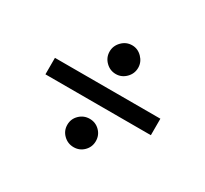

<svg xmlns="http://www.w3.org/2000/svg" viewBox="-106 -642 841 787"><g transform="rotate(30 315.0 -248.0)"><path d="M383 -421Q383 -393 363 -373Q343 -353 316 -353Q288 -353 268 -373Q248 -393 248 -421Q248 -448 268 -468.5Q288 -489 316 -489Q343 -489 363 -468.5Q383 -448 383 -421ZM67 -286H566V-208H67ZM383 -74Q383 -46 363.5 -26.5Q344 -7 316 -7Q288 -7 268 -26.5Q248 -46 248 -74Q248 -102 268 -121.5Q288 -141 316 -141Q344 -141 363.5 -121.5Q383 -102 383 -74Z"/></g></svg>

Font: Rosario SemiBold
Style: Regular
Weight: 600
Designer: Hector Gatti
Foundry: Omnibus Type
Version: Version 1.101; ttfautohint (v1.8.1.43-b0c9)